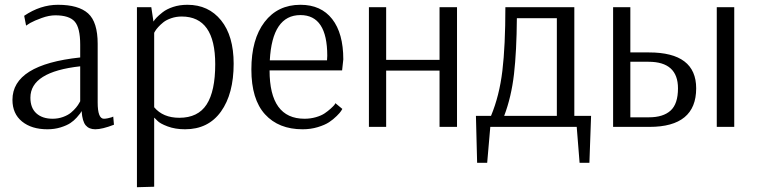

<svg xmlns="http://www.w3.org/2000/svg" viewBox="-20 -530 3161 802"><path d="M315 -107V-253Q107 -230 107 -122Q107 -79 132 -56.5Q157 -34 200 -34Q223 -34 243.5 -41.5Q264 -49 276.5 -59.5Q289 -70 298 -81Q307 -92 311 -100ZM89 -423 81 -464Q149 -510 222 -510Q308 -510 348 -474Q388 -438 388 -347V-102Q388 -34 414 -34Q421 -34 430.5 -36Q440 -38 446 -40L453 -43L456 -9Q407 10 378 10Q352 10 338 -6.5Q324 -23 321 -65H320Q319 -62 315.5 -57Q312 -52 300.5 -39Q289 -26 274 -16Q259 -6 233.5 2Q208 10 178 10Q112 10 72 -22.5Q32 -55 32 -113Q32 -260 315 -290V-343Q315 -414 292 -440Q269 -466 211 -466Q185 -466 154.5 -455Q124 -444 106 -434Z M739 -461Q716 -461 695.5 -454Q675 -447 662.5 -437Q650 -427 641 -417Q632 -407 628 -400L624 -393V-82Q661 -38 729 -38Q807 -38 843 -93.5Q879 -149 879 -262Q879 -461 739 -461ZM552 252V-500H612L621 -440Q626 -448 634 -456.5Q642 -465 659 -478.5Q676 -492 703 -501Q730 -510 763 -510Q851 -510 903.5 -445Q956 -380 956 -264Q956 -138 903 -64Q850 10 753 10Q712 10 680 -2Q648 -14 637 -26L625 -38H624V250Z M1235 -467Q1117 -467 1107 -278H1346Q1347 -288 1347 -297Q1347 -467 1235 -467ZM1381 -99 1410 -75Q1408 -72 1404.5 -66Q1401 -60 1386.5 -45.5Q1372 -31 1354.5 -19.5Q1337 -8 1307.5 1Q1278 10 1244 10Q1144 10 1087 -52.5Q1030 -115 1030 -240Q1030 -366 1085 -438Q1140 -510 1235 -510Q1321 -510 1367.5 -450.5Q1414 -391 1414 -282L1409 -236H1106Q1106 -34 1252 -34Q1277 -34 1299.5 -40.5Q1322 -47 1336 -56.5Q1350 -66 1361 -76Q1372 -86 1377 -92Z M1521 0V-500H1593V-280H1816V-500H1889V0H1816V-235H1593V0Z M2139 -454Q2138 -316 2127 -220.5Q2116 -125 2086 -46H2306V-454ZM2449 -46 2442 150H2401L2389 0H2028L2015 150H1973L1968 -46H2031Q2066 -130 2078.5 -234.5Q2091 -339 2091 -500H2379V-46Z M2689 -272H2613V-40H2691Q2750 -40 2781 -68Q2812 -96 2812 -161Q2812 -272 2689 -272ZM2613 -500V-311H2691Q2888 -311 2888 -161Q2888 0 2693 0H2541V-500ZM3047 -500V0H2974V-500Z"/></svg>

Font: Arsenal
Style: Regular
Weight: 400
Designer: Andrij Shevchenko
Foundry: Stairsfor.com
Version: Version 1.000